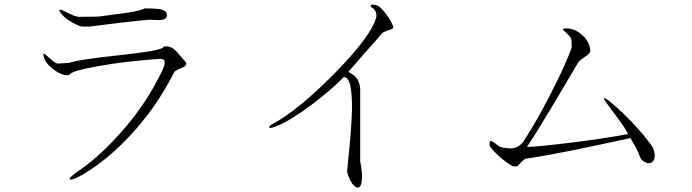

<svg xmlns="http://www.w3.org/2000/svg" viewBox="-20 -779 3040 843"><path d="M412.1 -706.1 331.1 -705.1Q322.3 -704.1 304.7 -710Q294.9 -713.9 273.4 -724.6Q250 -736.3 244.1 -736.3Q235.4 -738.3 247.1 -721.7Q259.8 -702.1 294.9 -681.6Q327.1 -663.1 343.8 -662.1H373L433.6 -669.9Q494.1 -677.7 528.3 -681.6Q587.9 -688.5 635.7 -692.4Q680.7 -689.5 694.3 -692.4Q712.9 -696.3 712.9 -713.9Q712.9 -733.4 678.7 -739.3Q659.2 -742.2 615.2 -742.2Q604.5 -734.4 553.7 -725.6Q524.4 -720.7 461.9 -712.9ZM281.2 -502.9 235.4 -500Q227.5 -500 214.8 -508.8Q208 -514.6 193.4 -527.3Q178.7 -541 174.8 -543Q168 -545.9 171.9 -531.2Q179.7 -499 216.8 -472.7Q249 -449.2 271.5 -449.2H283.2Q290 -467.8 415 -489.3Q534.2 -510.7 681.6 -520.5Q710 -522.5 701.2 -491.2Q696.3 -472.7 668.9 -423.8L652.3 -392.6Q586.9 -278.3 489.3 -173.8Q401.4 -79.1 320.3 -25.4Q280.3 2 287.1 8.8Q294.9 14.6 343.8 -12.7Q455.1 -79.1 555.7 -188.5Q666 -307.6 742.2 -457Q745.1 -464.8 753.9 -469.7Q759.8 -473.6 772.5 -478.5Q787.1 -484.4 792 -488.3Q799.8 -495.1 796.9 -503.9L776.4 -528.3Q753.9 -555.7 742.2 -564.5Q723.6 -578.1 700.2 -575.2Q696.3 -563.5 635.7 -553.7Q598.6 -546.9 500 -536.1Q417 -527.3 379.9 -521.5Q315.4 -512.7 281.2 -502.9Z M1561.5 -71.3V-391.6Q1557.6 -421.9 1543.9 -438.5Q1536.1 -448.2 1520.5 -457L1509.8 -463.9L1582 -546.9Q1611.3 -580.1 1624 -593.8Q1645.5 -618.2 1656.2 -631.8Q1662.1 -637.7 1670.9 -640.6Q1675.8 -643.6 1685.5 -646.5Q1696.3 -649.4 1700.2 -651.4Q1707 -655.3 1707 -662.1Q1694.3 -691.4 1676.8 -714.8Q1661.1 -737.3 1641.6 -752.9Q1624 -759.8 1613.3 -758.8Q1601.6 -756.8 1611.3 -747.1Q1623 -740.2 1627.9 -730.5Q1632.8 -721.7 1632.8 -708Q1617.2 -628.9 1451.2 -459Q1291 -296.9 1184.6 -239.3Q1159.2 -225.6 1162.1 -219.7Q1165 -212.9 1195.3 -225.6Q1252.9 -248 1349.6 -320.3Q1437.5 -386.7 1489.3 -440.4Q1527.3 -442.4 1525.4 -296.9Q1523.4 -215.8 1506.8 -54.7L1503.9 -25.4Q1512.7 7.8 1527.3 28.3Q1542 46.9 1553.7 43.9Q1566.4 41 1568.4 13.7Q1572.3 -17.6 1561.5 -71.3Z M2489.3 -598.6 2490.2 -571.3Q2467.8 -503.9 2400.4 -372.1Q2335.9 -246.1 2285.2 -168.9Q2270.5 -141.6 2246.1 -131.8Q2225.6 -124 2196.3 -129.9Q2185.5 -129.9 2173.8 -135.7Q2167 -139.6 2154.3 -149.4Q2138.7 -161.1 2134.8 -160.2Q2127.9 -160.2 2129.9 -137.7Q2145.5 -116.2 2173.8 -90.8Q2203.1 -64.5 2232.4 -48.8H2252L2255.9 -53.7Q2265.6 -63.5 2270.5 -69.3Q2280.3 -78.1 2287.1 -82Q2347.7 -89.8 2495.1 -119.1Q2609.4 -142.6 2748 -172.9Q2761.7 -149.4 2770.5 -133.8Q2785.2 -105.5 2793 -83Q2805.7 -67.4 2820.3 -63.5Q2834 -59.6 2844.7 -68.4Q2854.5 -77.1 2854.5 -93.8Q2855.5 -113.3 2843.8 -135.7Q2808.6 -185.5 2755.9 -241.2Q2714.8 -284.2 2672.9 -320.3Q2650.4 -340.8 2637.7 -346.7Q2623 -353.5 2643.6 -326.2L2679.7 -277.3Q2706.1 -242.2 2715.8 -227.5Q2732.4 -203.1 2737.3 -190.4Q2622.1 -168.9 2467.8 -150.4Q2338.9 -134.8 2293.9 -133.8Q2337.9 -200.2 2419.9 -337.9Q2469.7 -421.9 2514.6 -498Q2518.6 -506.8 2527.3 -514.6Q2533.2 -518.6 2544.9 -527.3Q2560.5 -537.1 2565.4 -543Q2574.2 -552.7 2571.3 -563.5Q2565.4 -601.6 2533.2 -627.9Q2502 -654.3 2466.8 -654.3Q2451.2 -654.3 2451.2 -650.4Q2452.1 -647.5 2462.9 -637.7Q2474.6 -627 2480.5 -621.1Q2489.3 -609.4 2489.3 -598.6Z"/></svg>

Font: Batang
Style: Regular
Weight: 400
Version: Version 2.21